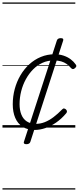

<svg xmlns="http://www.w3.org/2000/svg" viewBox="-20 -1030 636 1550"><path d="M261 19Q202 19 162.5 -6.5Q123 -32 103 -78.5Q83 -125 83 -188Q83 -252 99 -311.5Q115 -371 145 -422Q175 -473 216.5 -511Q258 -549 310 -570.5Q362 -592 421 -592Q460 -592 493 -581Q526 -570 550.5 -551.5Q575 -533 591 -510Q598 -501 596 -494Q594 -487 583 -478Q574 -471 566.5 -472.5Q559 -474 551 -483Q536 -501 517.5 -514Q499 -527 474 -534.5Q449 -542 414 -542Q365 -542 323 -523Q281 -504 247 -469.5Q213 -435 188.5 -390Q164 -345 151 -293.5Q138 -242 138 -189Q138 -141 152.5 -105Q167 -69 196 -50Q225 -31 267 -30Q306 -30 341.5 -44Q377 -58 412 -84.5Q447 -111 482 -147Q490 -156 498.5 -154Q507 -152 513 -146Q520 -139 520.5 -131Q521 -123 514 -115Q476 -70 433 -40.5Q390 -11 346 4Q302 19 261 19ZM193 134Q167 134 173 115L439 -703Q445 -722 471 -722Q496 -722 490 -703L225 115Q219 134 193 134ZM0 490H588V500H0ZM0 -20H588V0H0ZM0 -505H588V-500H0ZM0 -1010H588V-1000H0Z"/></svg>

Font: Playwrite AU TAS Guides
Style: Regular
Weight: 400
Designer: Veronika Burian, José Scaglione
Foundry: TypeTogether
Version: Version 1.003